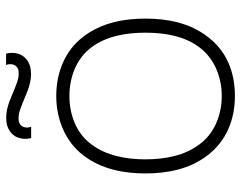

<svg xmlns="http://www.w3.org/2000/svg" viewBox="-101 -684 800 638"><g transform="rotate(-90 299.0 -365.0)"><path d="M439.6 -744.8H402.1C408.3 -730.2 405.2 -705.2 379.2 -703.1C357.3 -701 337.5 -710.4 300 -726C275 -736.5 247.9 -746.9 215.6 -743.8C197.9 -742.7 176 -733.3 164.6 -713.5C155.2 -695.8 155.2 -677.1 159.4 -661.5H196.9C190.6 -676 193.8 -701 219.8 -703.1C241.7 -705.2 261.5 -695.8 299 -680.2C324 -669.8 351 -659.4 383.3 -662.5C401 -663.5 422.9 -672.9 434.4 -692.7C443.8 -710.4 443.8 -729.2 439.6 -744.8ZM299 15.6C379.2 15.6 449 -12.5 495.8 -75C542.7 -135.4 556.2 -210.4 556.2 -282.3C556.2 -352.1 542.7 -428.1 495.8 -488.5C450 -549 377.1 -578.1 299 -578.1C218.8 -578.1 145.8 -545.8 102.1 -488.5C55.2 -428.1 41.7 -352.1 41.7 -282.3C41.7 -210.4 55.2 -135.4 102.1 -75C149 -13.5 219.8 15.6 299 15.6ZM509.4 -282.3C509.4 -216.7 497.9 -151 460.4 -102.1C424 -53.1 362.5 -28.1 299 -28.1C235.4 -28.1 174 -53.1 138.5 -102.1C101 -151 88.5 -216.7 88.5 -282.3C88.5 -345.8 101 -412.5 138.5 -461.5C174 -510.4 235.4 -534.4 299 -534.4C362.5 -534.4 424 -510.4 460.4 -461.5C497.9 -412.5 509.4 -345.8 509.4 -282.3Z"/></g></svg>

Font: Manrope Thin
Style: Regular
Weight: 100
Width: 4
Designer: Michael Sharanda
Foundry: Michael Sharanda
Version: Version 2.000;PS 002.000;hotconv 1.0.88;makeotf.lib2.5.64775